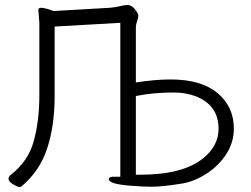

<svg xmlns="http://www.w3.org/2000/svg" viewBox="-20 -733 1003 766"><path d="M198 -627V-350Q198 -230 167.5 -139Q137 -48 64 12Q62 13 55 13Q49 12 30 1Q14 -10 14 -19Q14 -28 21 -34Q92 -88 114.5 -169.5Q137 -251 137 -353V-642L133 -693Q133 -702 144 -702Q159 -702 194 -689L419 -702Q441 -704 459 -708.5Q477 -713 489 -713Q508 -713 525 -687Q532 -677 532 -670Q532 -663 527 -649Q522 -635 522 -622V-404Q598 -416 661 -416Q783 -416 848 -361.5Q913 -307 913 -220Q913 -165 883 -118.5Q853 -72 804.5 -40.5Q756 -9 708 -1Q628 12 586 12L547 11Q439 6 420 -9Q414 -14 414 -18Q414 -26 429 -28H460V-642ZM522 -350V-36H540Q709 -36 790 -101Q852 -151 852 -219Q852 -313 761 -349Q720 -364 673 -364Q593 -364 522 -350Z"/></svg>

Font: Moon Stars Kai T Light
Style: Regular
Weight: 300
Designer: GuiWonder
Version: Version 1.101